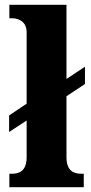

<svg xmlns="http://www.w3.org/2000/svg" viewBox="-20 -780 381 800"><path d="M19 0H329V-56H319C286 -56 257 -69 257 -125V-379L334 -430V-502L257 -451V-760H19V-704H29C48 -704 91 -697 91 -645V-348L18 -299V-230L91 -278V-125C91 -69 62 -56 29 -56H19Z"/></svg>

Font: Noto Serif Tamil SemiCondensed ExtraBold
Style: Regular
Weight: 800
Width: 4
Designer: Indian Type Foundry, Tom Grace, and the Monotype Design Team
Foundry: Monotype Imaging Inc.
Version: Version 2.004